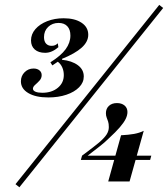

<svg xmlns="http://www.w3.org/2000/svg" viewBox="-20 -709 698 798"><path d="M180.6 -304Q128.2 -304 97.6 -322.2Q66.9 -340.3 66.9 -371Q66.9 -393.5 82.3 -408.9Q97.6 -424.2 119.4 -424.2Q134.7 -424.2 144 -416.5Q153.2 -408.9 153.2 -396.8Q153.2 -383.9 144.4 -374.2Q135.5 -364.5 126.2 -356.5Q116.9 -348.4 116.9 -340.3Q116.9 -332.3 127.4 -327.8Q137.9 -323.4 155.6 -323.4Q195.2 -323.4 220.2 -344Q245.2 -364.5 245.2 -396.8Q245.2 -414.5 238.7 -429Q232.3 -443.5 220.2 -452.4L197.6 -437.1L189.5 -450Q233.1 -477.4 252.8 -504.4Q272.6 -531.5 272.6 -561.3Q272.6 -586.3 259.7 -600Q246.8 -613.7 223.4 -613.7Q197.6 -613.7 180.2 -597.2Q162.9 -580.6 162.9 -554.8Q162.9 -537.1 171.4 -527.8Q179.8 -518.5 194.4 -518.5Q202.4 -518.5 208.5 -521Q214.5 -523.4 220.2 -529L222.6 -512.9Q209.7 -501.6 196 -495.6Q182.3 -489.5 167.7 -489.5Q140.3 -489.5 124.6 -503.2Q108.9 -516.9 108.9 -541.1Q108.9 -566.9 127 -587.9Q145.2 -608.9 176.2 -621Q207.3 -633.1 244.4 -633.1Q291.1 -633.1 319 -614.5Q346.8 -596 346.8 -564.5Q346.8 -535.5 319.4 -510.9Q291.9 -486.3 237.9 -464.5V-460.5Q278.2 -456.5 303.2 -438.3Q328.2 -420.2 328.2 -391.1Q328.2 -366.1 308.9 -346.4Q289.5 -326.6 256 -315.3Q222.6 -304 180.6 -304ZM60.5 69.4 44.4 56.5 641.9 -688.7 658.1 -675.8ZM316.1 -44.4 321 -62.1Q334.7 -72.6 346.8 -81.5Q358.9 -90.3 369.4 -98.8Q379.8 -107.3 391.1 -116.1Q413.7 -135.5 423 -150Q432.3 -164.5 432.3 -180.6Q432.3 -195.2 429.4 -203.6Q426.6 -212.1 423.4 -220.2Q420.2 -228.2 420.2 -238.7Q420.2 -257.3 432.7 -269Q445.2 -280.6 466.1 -280.6Q485.5 -280.6 497.6 -270.6Q509.7 -260.5 509.7 -243.5Q509.7 -229.8 502.4 -214.9Q495.2 -200 478.2 -180.2Q461.3 -160.5 432.3 -133.9Q416.1 -117.7 394.4 -100.8Q372.6 -83.9 340.3 -58.9L325 -62.1H608.9L604 -44.4ZM429.8 45.2 483.1 -146.8Q514.5 -148.4 537.1 -152.4Q559.7 -156.5 577.4 -165.3L518.5 45.2Z"/></svg>

Font: Playfair 5pt SemiExpanded Light SemiBold
Style: Italic
Weight: 600
Italic angle: -15.6°
Version: Version 2.001;gftools[0.9.30]